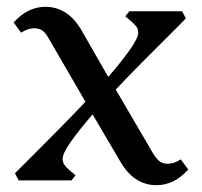

<svg xmlns="http://www.w3.org/2000/svg" viewBox="-20 -530 593 564"><path d="M440 14Q373 14 333 -56L252 -194Q214 -150 189 -115Q164 -80 164 -63Q164 -53 169.5 -45.5Q175 -38 183 -31L202 -15L190 0H35L24 -21Q46 -43 79.5 -76.5Q113 -110 152.5 -150Q192 -190 231 -231L122 -419Q112 -436 102.5 -441.5Q93 -447 80 -447Q62 -447 42 -434L20 -464Q43 -489 66 -499.5Q89 -510 113 -510Q180 -510 220 -440L298 -304Q336 -348 361 -383Q386 -418 386 -434Q386 -445 380.5 -452Q375 -459 367 -466L348 -482L360 -497H515L526 -476Q505 -454 471 -420.5Q437 -387 398 -347.5Q359 -308 320 -267L431 -77Q441 -61 450.5 -55Q460 -49 473 -49Q492 -49 511 -62L533 -32Q510 -7 487 3.5Q464 14 440 14Z"/></svg>

Font: Gabriela
Style: Regular
Weight: 400
Designer: Eduardo Rodriguez Tunni
Foundry: Eduardo Rodriguez Tunni
Version: Version 2.001;gftools[0.9.26]